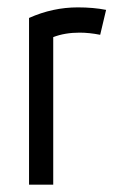

<svg xmlns="http://www.w3.org/2000/svg" viewBox="-20 -503 340 523"><path d="M252.9 -408.2Q223.1 -414.1 196.8 -414.1Q156.7 -414.1 125 -401.9V0H59.1V-454.1Q123.5 -482.9 191.9 -482.9Q234.4 -482.9 269 -476.1Z"/></svg>

Font: Kreadon
Style: Regular
Weight: 400
Designer: kohakuno
Foundry: StudioGnu
Version: Version 1.000;Glyphs 3.1.2 (3151)